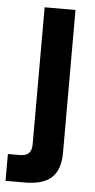

<svg xmlns="http://www.w3.org/2000/svg" viewBox="-53 -533 398 806"><g transform="rotate(5 145.5 -130.0)"><path d="M2 240H82C184 240 232 199 232 100V-500H102V77C102 111 87 127 52 127H2Z"/></g></svg>

Font: Goli SemiBold
Style: Regular
Weight: 600
Designer: jaikishan Patel
Foundry: MagicType
Version: Version 1.000;Glyphs 3.2 (3242)